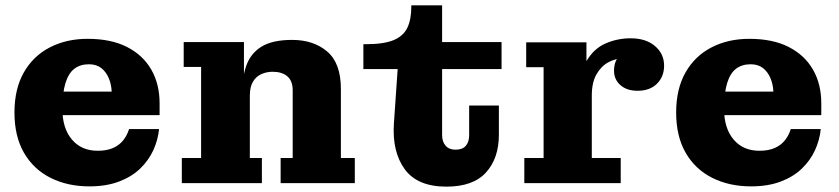

<svg xmlns="http://www.w3.org/2000/svg" viewBox="-20 -684 3135 717"><path d="M314 12Q232 12 168.5 -20Q105 -52 69.5 -113.5Q34 -175 34 -264Q34 -352 69 -413.5Q104 -475 166 -507Q228 -539 307 -539L312 -444Q280 -444 258 -427.5Q236 -411 224.5 -374Q213 -337 213 -277Q213 -205 248.5 -163Q284 -121 345 -121Q379 -121 402.5 -131.5Q426 -142 440.5 -160.5Q455 -179 462 -202H574Q570 -161 552.5 -123Q535 -85 503.5 -54.5Q472 -24 424.5 -6Q377 12 314 12ZM116 -254V-342H397L576 -298V-254ZM397 -342Q396 -369 386 -392.5Q376 -416 358 -430Q340 -444 312 -444L307 -539Q395 -539 454.5 -508.5Q514 -478 545 -424Q576 -370 576 -298Z M1028 0V-94H1073V-347Q1073 -382 1053 -399Q1033 -416 998 -416Q976 -416 956.5 -407.5Q937 -399 925 -379.5Q913 -360 913 -327L883 -326Q883 -389 899 -436.5Q915 -484 956 -509.5Q997 -535 1071 -535Q1151 -535 1202 -491.5Q1253 -448 1253 -352V-94H1305V0ZM659 0V-94H731V-434H666V-527H891V-350L913 -353V-94H958V0Z M1647 13Q1539 13 1491.5 -52Q1444 -117 1451 -223L1465 -426H1337V-519H1347Q1413 -519 1449.5 -534Q1486 -549 1501 -580Q1516 -611 1516 -659V-664H1631V-179Q1631 -155 1644 -140Q1657 -125 1681 -125Q1707 -125 1719.5 -139.5Q1732 -154 1732 -179V-290H1843V-181Q1843 -93 1795 -40Q1747 13 1647 13ZM1631 -426V-527H1853V-426Z M1938 0V-94H2010V-433H1945V-526H2170V-345L2190 -349V-94H2298V0ZM2140 -327Q2143 -410 2170.5 -456.5Q2198 -503 2242 -522Q2286 -541 2335 -541Q2392 -541 2426 -512Q2460 -483 2460 -439Q2460 -398 2433.5 -371.5Q2407 -345 2361 -345Q2321 -345 2297 -366Q2273 -387 2273 -420Q2273 -459 2297.5 -479Q2322 -499 2377 -495L2367 -437Q2362 -451 2346.5 -458.5Q2331 -466 2307 -466Q2279 -466 2252 -451.5Q2225 -437 2207.5 -406.5Q2190 -376 2190 -327Z M2785 12Q2703 12 2639.5 -20Q2576 -52 2540.5 -113.5Q2505 -175 2505 -264Q2505 -352 2540 -413.5Q2575 -475 2637 -507Q2699 -539 2778 -539L2783 -444Q2751 -444 2729 -427.5Q2707 -411 2695.5 -374Q2684 -337 2684 -277Q2684 -205 2719.5 -163Q2755 -121 2816 -121Q2850 -121 2873.5 -131.5Q2897 -142 2911.5 -160.5Q2926 -179 2933 -202H3045Q3041 -161 3023.5 -123Q3006 -85 2974.5 -54.5Q2943 -24 2895.5 -6Q2848 12 2785 12ZM2587 -254V-342H2868L3047 -298V-254ZM2868 -342Q2867 -369 2857 -392.5Q2847 -416 2829 -430Q2811 -444 2783 -444L2778 -539Q2866 -539 2925.5 -508.5Q2985 -478 3016 -424Q3047 -370 3047 -298Z"/></svg>

Font: Montagu Slab 24pt
Style: Bold
Weight: 700
Designer: Florian Karsten
Foundry: Florian Karsten
Version: Version 1.000